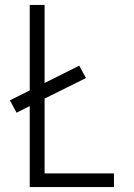

<svg xmlns="http://www.w3.org/2000/svg" viewBox="-20 -755 540 775"><path d="M100 0V-327L47 -300L20 -350L100 -390V-735H160V-420L300 -490L327 -440L160 -357V-55H440V0Z"/></svg>

Font: Iosevka Custom Light
Style: Regular
Weight: 300
Monospace: yes
Designer: Belleve Invis
Foundry: Belleve Invis
Version: Version 27.3.5